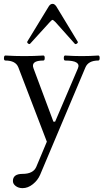

<svg xmlns="http://www.w3.org/2000/svg" viewBox="-21 -706 537 996"><path d="M96 270Q75 270 60.5 259Q46 248 46 233Q46 196 96 196Q151 196 167 160L222 29L74 -357Q60 -392 7 -392Q-1 -392 -0.5 -405Q0 -418 7 -418Q56 -415 105 -415Q155 -415 204 -418Q211 -418 211 -405Q211 -392 204 -392Q137 -392 153 -351L256 -75H265L383 -351Q401 -392 317 -392Q310 -392 310 -405Q310 -418 317 -418Q361 -415 403 -415Q446 -415 489 -418Q496 -418 496 -405Q496 -392 489 -392Q437 -392 422 -356L187 201Q175 229 149.5 249.5Q124 270 96 270ZM136 -480Q132 -475 125 -480Q118 -485 121 -491L232 -673Q240 -686 252 -686Q262 -686 271 -673L382 -490Q385 -485 378 -480Q371 -475 367 -479L267 -591Q255 -603 251 -603Q248 -603 237 -591Z"/></svg>

Font: Junicode SmExp
Style: Regular
Weight: 400
Width: 6
Designer: Peter S. Baker
Version: Version 2.205; ttfautohint (v1.8.4)